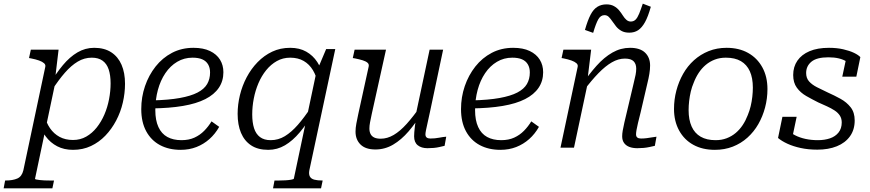

<svg xmlns="http://www.w3.org/2000/svg" viewBox="-92 -809 4767 1052"><path d="M-72 223 -64 180H-61Q-22 180 3 169Q28 158 36 124L156 -442Q159 -454 149.5 -462.5Q140 -471 122 -477.5Q104 -484 78 -489L67 -491L77 -537H229L210 -378L216 -380L100 170Q99 173 106.5 174.5Q114 176 126 177.5Q138 179 151.5 179.5Q165 180 178 180H204L195 223ZM119 -141 151 -179Q161 -137 182 -106.5Q203 -76 234.5 -59Q266 -42 308 -42Q348 -42 380.5 -60.5Q413 -79 438 -110.5Q463 -142 480 -181.5Q497 -221 505.5 -265.5Q514 -310 514 -352Q514 -397 503.5 -428.5Q493 -460 470 -476.5Q447 -493 411 -493Q370 -493 334 -471.5Q298 -450 263.5 -410.5Q229 -371 192 -314L179 -346Q215 -407 252.5 -452Q290 -497 332.5 -522Q375 -547 424 -547Q480 -547 517.5 -522.5Q555 -498 574 -454Q593 -410 593 -350Q593 -299 581 -247Q569 -195 544.5 -148.5Q520 -102 485.5 -66Q451 -30 406.5 -9Q362 12 308 12Q259 12 221.5 -7.5Q184 -27 158.5 -61.5Q133 -96 119 -141Z M898 12Q833 12 784.5 -14Q736 -40 709 -90Q682 -140 682 -211Q682 -277 702.5 -337Q723 -397 760.5 -444.5Q798 -492 850.5 -519.5Q903 -547 968 -547Q1022 -547 1058.5 -529.5Q1095 -512 1113.5 -482Q1132 -452 1132 -413Q1132 -365 1107 -328Q1082 -291 1033 -266Q984 -241 910 -228.5Q836 -216 738 -215L744 -259Q832 -261 893 -272Q954 -283 990.5 -302Q1027 -321 1043 -348.5Q1059 -376 1059 -412Q1059 -438 1048 -456.5Q1037 -475 1016 -484Q995 -493 963 -493Q917 -493 879 -470.5Q841 -448 814 -408Q787 -368 773 -316Q759 -264 759 -205Q759 -150 776 -113Q793 -76 825 -58.5Q857 -41 902 -41Q943 -41 973.5 -55Q1004 -69 1027 -92.5Q1050 -116 1067 -144L1109 -114Q1087 -75 1055.5 -47Q1024 -19 984.5 -3.5Q945 12 898 12Z M1404 223 1412 180H1439Q1454 180 1472 179Q1490 178 1503.5 175.5Q1517 173 1518 170L1644 -426L1648 -429L1695 -540H1745L1603 124Q1599 146 1606 158.5Q1613 171 1630.5 175.5Q1648 180 1673 180H1676L1667 223ZM1681 -385 1651 -347Q1642 -392 1622.5 -424.5Q1603 -457 1572 -475Q1541 -493 1498 -493Q1458 -493 1425 -474.5Q1392 -456 1366.5 -424.5Q1341 -393 1324 -353Q1307 -313 1298.5 -269Q1290 -225 1290 -182Q1290 -138 1300 -106.5Q1310 -75 1332.5 -58Q1355 -41 1391 -41Q1433 -41 1469 -63Q1505 -85 1540 -125Q1575 -165 1612 -221L1625 -190Q1589 -130 1550.5 -84Q1512 -38 1469.5 -13Q1427 12 1378 12Q1321 12 1284 -12.5Q1247 -37 1228.5 -81Q1210 -125 1210 -185Q1210 -236 1222.5 -287.5Q1235 -339 1259.5 -385.5Q1284 -432 1319.5 -468.5Q1355 -505 1399.5 -526Q1444 -547 1498 -547Q1549 -547 1586 -526Q1623 -505 1646.5 -469Q1670 -433 1681 -385Z M1945 -185Q1939 -157 1935.5 -138.5Q1932 -120 1932 -105Q1932 -87 1938.5 -74.5Q1945 -62 1958.5 -55.5Q1972 -49 1994 -49Q2030 -49 2065 -69.5Q2100 -90 2136 -130Q2172 -170 2212 -227L2225 -198Q2187 -136 2147 -89.5Q2107 -43 2062 -16.5Q2017 10 1965 10Q1911 10 1883.5 -17Q1856 -44 1856 -88Q1856 -108 1860.5 -132Q1865 -156 1871 -184L1928 -444Q1931 -457 1922 -465Q1913 -473 1895.5 -478.5Q1878 -484 1853 -489L1841 -491L1851 -537H2023ZM2265 -201Q2257 -163 2251 -137Q2245 -111 2242 -95.5Q2239 -80 2239 -73Q2239 -61 2246 -55.5Q2253 -50 2266 -50Q2291 -50 2314 -54.5Q2337 -59 2353 -60L2344 -10Q2331 -7 2316 -3.5Q2301 0 2284.5 1.5Q2268 3 2250 3Q2217 3 2197 -13Q2177 -29 2177 -62Q2177 -70 2178 -84.5Q2179 -99 2181.5 -119Q2184 -139 2188 -163L2182 -161L2262 -537H2336Z M2650 12Q2585 12 2536.5 -14Q2488 -40 2461 -90Q2434 -140 2434 -211Q2434 -277 2454.5 -337Q2475 -397 2512.5 -444.5Q2550 -492 2602.5 -519.5Q2655 -547 2720 -547Q2774 -547 2810.5 -529.5Q2847 -512 2865.5 -482Q2884 -452 2884 -413Q2884 -365 2859 -328Q2834 -291 2785 -266Q2736 -241 2662 -228.5Q2588 -216 2490 -215L2496 -259Q2584 -261 2645 -272Q2706 -283 2742.5 -302Q2779 -321 2795 -348.5Q2811 -376 2811 -412Q2811 -438 2800 -456.5Q2789 -475 2768 -484Q2747 -493 2715 -493Q2669 -493 2631 -470.5Q2593 -448 2566 -408Q2539 -368 2525 -316Q2511 -264 2511 -205Q2511 -150 2528 -113Q2545 -76 2577 -58.5Q2609 -41 2654 -41Q2695 -41 2725.5 -55Q2756 -69 2779 -92.5Q2802 -116 2819 -144L2861 -114Q2839 -75 2807.5 -47Q2776 -19 2736.5 -3.5Q2697 12 2650 12Z M2979 0H3053L3132 -371L3128 -381L3147 -537H2995L2985 -491L2996 -489Q3021 -484 3039 -477.5Q3057 -471 3066.5 -462.5Q3076 -454 3073 -442ZM3418 -193 3455 -352Q3462 -380 3466 -404.5Q3470 -429 3470 -450Q3470 -494 3442.5 -520.5Q3415 -547 3360 -547Q3309 -547 3263.5 -521Q3218 -495 3176.5 -448.5Q3135 -402 3094 -342L3107 -313Q3149 -369 3187 -408Q3225 -447 3260.5 -467.5Q3296 -488 3332 -488Q3365 -488 3379.5 -473.5Q3394 -459 3394 -433Q3394 -417 3390.5 -399Q3387 -381 3380 -353L3345 -205Q3335 -164 3329 -137.5Q3323 -111 3320 -93.5Q3317 -76 3317 -62Q3317 -40 3327.5 -25.5Q3338 -11 3356.5 -4Q3375 3 3400 3Q3417 3 3434 1.5Q3451 0 3467 -3.5Q3483 -7 3496 -10L3505 -60Q3495 -59 3481 -56.5Q3467 -54 3451.5 -52Q3436 -50 3420 -50Q3407 -50 3400 -55.5Q3393 -61 3393 -73Q3393 -82 3395.5 -96.5Q3398 -111 3403.5 -134.5Q3409 -158 3418 -193ZM3356 -630Q3330 -630 3312.5 -640Q3295 -650 3283.5 -664.5Q3272 -679 3262.5 -693Q3253 -707 3243.5 -716.5Q3234 -726 3220 -726Q3199 -726 3186 -703Q3173 -680 3158 -629L3113 -645Q3128 -698 3144 -728.5Q3160 -759 3181.5 -772Q3203 -785 3231 -785Q3255 -785 3272 -775.5Q3289 -766 3300.5 -752Q3312 -738 3321 -723.5Q3330 -709 3340.5 -700Q3351 -691 3364 -691Q3380 -691 3390.5 -701.5Q3401 -712 3410 -734Q3419 -756 3430 -789L3474 -772Q3459 -718 3442 -687.5Q3425 -657 3404.5 -643.5Q3384 -630 3356 -630Z M4005 -178Q4015 -202 4021 -227Q4027 -252 4030 -278.5Q4033 -305 4033 -329Q4033 -382 4016.5 -418.5Q4000 -455 3967.5 -474Q3935 -493 3885 -493Q3852 -493 3824.5 -482.5Q3797 -472 3775 -453.5Q3753 -435 3736.5 -410Q3720 -385 3709 -356Q3699 -333 3693 -307.5Q3687 -282 3684 -256Q3681 -230 3681 -205Q3681 -153 3697.5 -116Q3714 -79 3747 -60Q3780 -41 3829 -41Q3862 -41 3889.5 -51.5Q3917 -62 3939 -80.5Q3961 -99 3977.5 -124Q3994 -149 4005 -178ZM3601 -212Q3601 -264 3614 -313Q3627 -362 3651 -404.5Q3675 -447 3710.5 -479Q3746 -511 3791 -529Q3836 -547 3889 -547Q3957 -547 4007 -519Q4057 -491 4085 -440Q4113 -389 4113 -321Q4113 -269 4100 -220Q4087 -171 4063 -129Q4039 -87 4003.5 -55Q3968 -23 3923 -5.5Q3878 12 3825 12Q3757 12 3707 -15.5Q3657 -43 3629 -94Q3601 -145 3601 -212Z M4386 11Q4337 11 4295.5 2Q4254 -7 4222.5 -21.5Q4191 -36 4171 -53L4195 -169H4273L4245 -36Q4230 -44 4224 -53.5Q4218 -63 4219 -74.5Q4220 -86 4224 -98Q4239 -81 4264 -68Q4289 -55 4321 -48Q4353 -41 4389 -41Q4426 -41 4455.5 -51Q4485 -61 4502.5 -83Q4520 -105 4520 -138Q4520 -160 4509.5 -176Q4499 -192 4480.5 -204Q4462 -216 4439 -226.5Q4416 -237 4391 -248Q4357 -265 4325.5 -283Q4294 -301 4274 -328.5Q4254 -356 4254 -398Q4254 -443 4277 -476.5Q4300 -510 4343.5 -528.5Q4387 -547 4450 -547Q4493 -547 4528 -539Q4563 -531 4587 -519.5Q4611 -508 4622 -496L4600 -389H4523L4545 -492Q4553 -491 4561 -484.5Q4569 -478 4573.5 -467.5Q4578 -457 4577 -444Q4565 -460 4547 -471.5Q4529 -483 4504 -489Q4479 -495 4447 -495Q4383 -495 4354 -471Q4325 -447 4325 -409Q4325 -381 4341 -363Q4357 -345 4384.5 -331Q4412 -317 4444 -302Q4480 -286 4513.5 -267.5Q4547 -249 4569 -221Q4591 -193 4591 -149Q4591 -98 4565 -62Q4539 -26 4493 -7.5Q4447 11 4386 11Z"/></svg>

Font: Roboto Serif 20pt Light
Style: Italic
Weight: 300
Italic angle: -10°
Version: Version 1.007